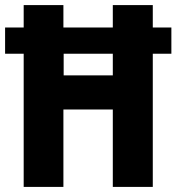

<svg xmlns="http://www.w3.org/2000/svg" viewBox="-23 -734 693 754"><path d="M70 0V-523H-3V-626H70V-714H226V-626H420V-714H577V-626H650V-523H577V0H420V-304H226V0ZM227 -438H420V-523H227Z"/></svg>

Font: Noto Sans Gujarati UI Condensed ExtraBold
Style: Regular
Weight: 800
Width: 3
Designer: Jelle Bosma - Monotype Design Team, Universal Thirst
Foundry: Monotype Imaging Inc.
Version: Version 2.106; ttfautohint (v1.8.4.7-5d5b)